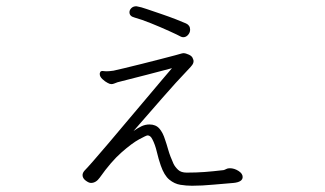

<svg xmlns="http://www.w3.org/2000/svg" viewBox="-20 -556 1040 614"><path d="M566 -437Q575 -437 581.5 -444.5Q588 -452 588 -461Q588 -475 575 -481Q564 -486 542 -494.5Q520 -503 495 -511.5Q470 -520 449.5 -527Q429 -534 421 -535Q420 -535 418.5 -535.5Q417 -536 416 -536Q406 -536 400 -530Q394 -524 394 -517Q394 -504 410 -500Q432 -494 463 -481.5Q494 -469 521.5 -456.5Q549 -444 558 -439Q560 -438 562 -437.5Q564 -437 566 -437ZM407 -137Q456 -193 499 -242.5Q542 -292 585 -337Q590 -342 594.5 -348Q599 -354 599 -361Q599 -364 597 -368Q595 -376 584.5 -381Q574 -386 566 -386Q565 -386 563.5 -385.5Q562 -385 561 -385Q559 -384 539.5 -379Q520 -374 491.5 -366.5Q463 -359 432.5 -351.5Q402 -344 377.5 -338Q353 -332 343 -330Q336 -329 330.5 -328.5Q325 -328 320 -328Q316 -328 313 -328.5Q310 -329 308 -329Q301 -329 300 -324Q299 -323 299 -319Q299 -311 307.5 -303Q316 -295 324 -291Q331 -287 336 -287Q341 -287 345.5 -289Q350 -291 356 -293Q401 -304 450 -317Q499 -330 530 -338Q520 -327 498 -300.5Q476 -274 447 -240Q418 -206 387 -169Q356 -132 328 -99Q300 -66 279 -42Q258 -18 250 -10Q244 -3 244 4Q244 14 254 21.5Q264 29 271 29Q287 29 299 12Q335 -39 368.5 -68.5Q402 -98 425 -110.5Q448 -123 452 -123Q461 -123 467 -111Q476 -94 481.5 -70.5Q487 -47 494 -27Q505 5 521.5 18.5Q538 32 557 35Q576 38 594 38Q626 38 662.5 34.5Q699 31 727 29Q756 26 756 10Q756 -1 742.5 -9.5Q729 -18 715 -18Q708 -18 703.5 -15.5Q699 -13 695 -12Q661 -8 634.5 -6Q608 -4 577 -4Q559 -4 549.5 -13Q540 -22 535 -32Q524 -56 518 -77Q512 -98 508 -109Q501 -132 489.5 -145Q478 -158 458 -158Q445 -158 433 -152.5Q421 -147 407 -137Z"/></svg>

Font: Klee One
Style: Regular
Weight: 400
Designer: Fontworks Inc.
Foundry: Fontworks Inc.
Version: Version 1.100